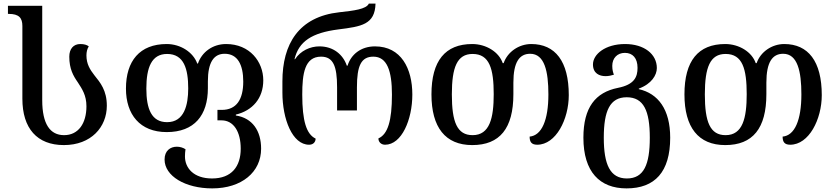

<svg xmlns="http://www.w3.org/2000/svg" viewBox="-20 -792 4627 1064"><path d="M334 12C485 12 572 -88 572 -206C572 -291 536 -334 503 -375C479 -406 459 -437 459 -485C459 -504 463 -521 472 -535C462 -543 447 -548 425 -548C387 -548 364 -521 364 -478C364 -410 386 -372 411 -336C435 -299 459 -264 459 -203C459 -109 415 -43 335 -43C258 -43 214 -104 214 -237V-760H24V-715H28C85 -715 104 -693 104 -648V-245C104 -81 185 12 334 12Z M1156 252C1319 252 1427 162 1427 32C1427 -67 1379 -138 1287 -152V-157C1379 -179 1439 -247 1439 -347C1439 -450 1364 -548 1233 -548C1157 -548 1098 -502 1077 -440H1073C1051 -502 981 -548 904 -548C754 -548 678 -454 678 -301C678 -158 755 -60 904 -60C1057 -60 1132 -153 1132 -303V-341C1132 -447 1165 -494 1225 -494C1297 -494 1328 -433 1328 -340C1328 -240 1290 -183 1209 -183H1185V-125H1208C1274 -125 1314 -63 1314 32C1314 130 1264 197 1155 197C1053 197 1005 139 1005 75C1005 62 1006 48 1008 35C994 26 977 21 960 21C924 21 892 43 892 92C892 183 1006 252 1156 252ZM906 -115C820 -115 791 -188 791 -301C791 -418 820 -493 906 -493C1000 -493 1023 -409 1023 -302C1023 -210 1001 -115 906 -115Z M1693 10C1716 10 1729 -5 1729 -24C1678 -48 1655 -122 1655 -268C1655 -383 1668 -478 1759 -478C1826 -478 1848 -427 1848 -308V-180H1958V-308C1958 -427 1981 -478 2049 -478C2125 -478 2152 -399 2152 -268C2152 -122 2129 -48 2077 -25C2077 -5 2092 10 2114 10C2206 10 2265 -129 2265 -268C2265 -412 2203 -535 2058 -535C1980 -535 1925 -490 1906 -428H1902C1881 -490 1827 -535 1750 -535C1699 -535 1646 -511 1615 -464H1612C1636 -563 1708 -610 1855 -629C1983 -645 2058 -656 2061 -772H2024C2010 -741 1941 -733 1860 -724C1635 -699 1545 -548 1545 -341V-279C1545 -132 1600 10 1693 10Z M2597 12C2750 12 2825 -81 2825 -270V-334C2825 -447 2858 -494 2918 -494C2998 -494 3019 -396 3019 -269C3019 -126 2982 -41 2915 -35C2915 -6 2925 10 2957 10C3061 10 3132 -131 3132 -265C3132 -452 3057 -548 2924 -548C2855 -548 2792 -504 2771 -442H2766C2745 -504 2674 -548 2597 -548C2447 -548 2371 -455 2371 -269C2371 -86 2448 12 2597 12ZM2599 -43C2513 -43 2484 -116 2484 -269C2484 -419 2513 -493 2599 -493C2693 -493 2716 -410 2716 -270C2716 -138 2694 -43 2599 -43Z M3452 252C3609 252 3694 161 3694 -29C3694 -186 3627 -274 3520 -298V-301C3591 -327 3620 -376 3620 -415C3620 -492 3550 -548 3444 -548C3334 -548 3266 -491 3266 -435C3266 -385 3302 -370 3336 -370C3352 -370 3370 -374 3382 -378C3378 -389 3373 -403 3373 -427C3373 -470 3401 -499 3443 -499C3486 -499 3513 -470 3513 -416C3513 -366 3496 -323 3404 -305C3280 -280 3213 -197 3213 -29C3213 161 3304 252 3452 252ZM3454 197C3361 197 3326 120 3326 -29C3326 -178 3360 -253 3453 -253C3547 -253 3581 -178 3581 -29C3581 120 3548 197 3454 197Z M3999 12C4152 12 4227 -81 4227 -270V-334C4227 -447 4260 -494 4320 -494C4400 -494 4421 -396 4421 -269C4421 -126 4384 -41 4317 -35C4317 -6 4327 10 4359 10C4463 10 4534 -131 4534 -265C4534 -452 4459 -548 4326 -548C4257 -548 4194 -504 4173 -442H4168C4147 -504 4076 -548 3999 -548C3849 -548 3773 -455 3773 -269C3773 -86 3850 12 3999 12ZM4001 -43C3915 -43 3886 -116 3886 -269C3886 -419 3915 -493 4001 -493C4095 -493 4118 -410 4118 -270C4118 -138 4096 -43 4001 -43Z"/></svg>

Font: Noto Serif Georgian Medium
Style: Regular
Weight: 500
Designer: Monotype Design Team, Akaki Razmadze
Foundry: Google LLC
Version: Version 2.003